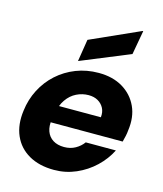

<svg xmlns="http://www.w3.org/2000/svg" viewBox="-115 -850 807 948"><g transform="rotate(15 288.5 -376.0)"><path d="M250 12Q174 12 121 -18.5Q68 -49 44 -104Q20 -159 30 -232Q37 -290 63 -340.5Q89 -391 130.5 -428.5Q172 -466 225.5 -487Q279 -508 341 -508Q413 -508 464 -477.5Q515 -447 539.5 -394Q564 -341 554 -271Q553 -257 549.5 -241.5Q546 -226 542 -211H131L147 -299H407Q410 -326 399.5 -346Q389 -366 369 -377.5Q349 -389 321 -389Q289 -389 259.5 -374.5Q230 -360 209.5 -330.5Q189 -301 181 -255L176 -226Q170 -192 179.5 -165.5Q189 -139 212 -124.5Q235 -110 269 -110Q301 -110 326 -124Q351 -138 367 -160H521Q497 -112 456 -73Q415 -34 362 -11Q309 12 250 12ZM226 -538 244 -651 496 -764H499L477 -641Z"/></g></svg>

Font: DM Sans 36pt Black
Style: Italic
Weight: 900
Italic angle: -10°
Designer: Colophon Foundry, Jonny Pinhorn
Foundry: Colophon Foundry
Version: Version 4.004;gftools[0.9.30]